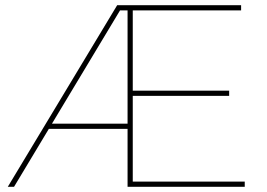

<svg xmlns="http://www.w3.org/2000/svg" viewBox="-20 -719 1027 739"><path d="M491 -20H922V0H471V-223H168L34 0H10L431 -699H908V-679H491V-370H862V-350H491ZM180 -243H471V-679H442Z"/></svg>

Font: Gontserrat Thin
Style: Regular
Weight: 250
Designer: Julieta Ulanovsky
Foundry: Julieta Ulanovsky
Version: Version 6.001